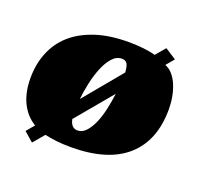

<svg xmlns="http://www.w3.org/2000/svg" viewBox="-96 -577 766 727"><g transform="rotate(20 287.5 -213.0)"><path d="M315 -441Q379 -441 424 -429L457 -468L502 -439L475 -407Q493 -400 506 -384.5Q519 -369 527.5 -348.5Q536 -328 540.5 -303.5Q545 -279 545 -253Q545 -127 469 -59.5Q393 8 245 8Q213 8 187 5Q161 2 139 -3L101 42L63 9L90 -23Q52 -46 32 -87.5Q12 -129 12 -186Q12 -242 31 -289Q50 -336 87.5 -369.5Q125 -403 182 -422Q239 -441 315 -441ZM313 -373Q291 -373 274 -353.5Q257 -334 245 -304.5Q233 -275 225.5 -240Q218 -205 215 -175L342 -328Q341 -350 335 -361.5Q329 -373 313 -373ZM247 -60Q266 -60 281 -76.5Q296 -93 307 -118.5Q318 -144 325 -176Q332 -208 336 -240L214 -94Q221 -60 247 -60Z"/></g></svg>

Font: Racing Sans One
Style: Regular
Weight: 400
Designer: Pablo Impallari, Rodrigo Fuenzalida
Foundry: Pablo Impallari, Rodrigo Fuenzalida
Version: Version 1.001; ttfautohint (v0.8) -G 200 -r 50